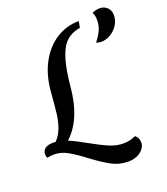

<svg xmlns="http://www.w3.org/2000/svg" viewBox="-210 -820 957 1099"><g transform="rotate(-20 268.5 -270.5)"><path d="M590 -646Q590 -614 572 -586.5Q554 -559 526 -543Q498 -527 470 -527Q457 -527 440 -533Q465 -565 477.5 -592Q490 -619 490 -652Q490 -669 487.5 -679.5Q485 -690 479 -700Q503 -711 527 -711Q553 -711 571.5 -693.5Q590 -676 590 -646ZM488 93Q488 111 475 129Q462 147 438 158.5Q414 170 382 170Q328 170 282 145.5Q236 121 171 72Q114 29 75 7.5Q36 -14 -6 -14Q-30 -14 -47 -9Q-53 -21 -53 -31Q-53 -54 -36.5 -66.5Q-20 -79 14 -79Q23 -79 28 -78Q55 -106 69 -143.5Q83 -181 88.5 -224.5Q94 -268 101 -358Q109 -457 149 -530.5Q189 -604 251.5 -643.5Q314 -683 389 -683L382 -644Q302 -633 266 -563Q230 -493 217 -352Q200 -154 97 -61Q130 -48 198 -10Q262 26 305.5 44.5Q349 63 390 63Q430 63 466 46Q476 53 482 65.5Q488 78 488 93Z"/></g></svg>

Font: Sansita SW
Style: Italic
Weight: 400
Italic angle: -11°
Designer: Pablo Cosgaya
Foundry: Omnibus-Type
Version: Version 1.000